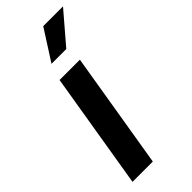

<svg xmlns="http://www.w3.org/2000/svg" viewBox="-247 -806 848 848"><g transform="rotate(-45 177.0 -382.5)"><path d="M22.5 0 112.8 -545.9H239.7L149.4 0ZM138.2 -621.6 230 -765.1H353.5L230.5 -621.6Z"/></g></svg>

Font: Inter SemiBold
Style: Italic
Weight: 600
Italic angle: -9.3988°
Designer: Rasmus Andersson
Foundry: rsms
Version: Version 4.001;git-66647c0bb